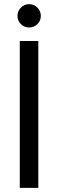

<svg xmlns="http://www.w3.org/2000/svg" viewBox="-20 -902 279 922"><path d="M75 0V-705H164V0ZM120 -770Q97 -770 80.5 -786Q64 -802 64 -826Q64 -849 80.5 -865.5Q97 -882 120 -882Q143 -882 159.5 -865.5Q176 -849 176 -826Q176 -802 159.5 -786Q143 -770 120 -770Z"/></svg>

Font: TikTok Sans 24pt
Style: Regular
Weight: 400
Version: Version 4.000